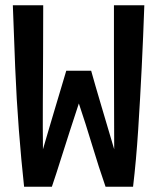

<svg xmlns="http://www.w3.org/2000/svg" viewBox="-20 -713 600 733"><path d="M72 0Q61 -101 52 -217Q43 -333 38 -455.5Q33 -578 29 -693H145Q145 -603 144.5 -507.5Q144 -412 143.5 -319Q143 -226 144 -143Q155 -180 167 -221.5Q179 -263 191.5 -304Q204 -345 214.5 -381Q225 -417 233 -443H328Q343 -389 366.5 -310Q390 -231 416 -143Q416 -226 415.5 -318.5Q415 -411 415 -507Q415 -603 415 -693H531Q527 -577 521 -455Q515 -333 507.5 -217Q500 -101 488 0H383Q357 -75 332 -158Q307 -241 281 -318Q265 -269 247 -214Q229 -159 212 -104.5Q195 -50 178 0Z"/></svg>

Font: Ubuntu Sans Mono SemiBold
Style: Regular
Weight: 600
Monospace: yes
Designer: Dalton Maag Ltd
Foundry: Dalton Maag Ltd
Version: Version 1.006